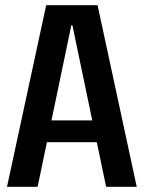

<svg xmlns="http://www.w3.org/2000/svg" viewBox="-20 -720 554 740"><path d="M158 -700H356L507 0H389L259 -623H255L125 0H7ZM137 -256H377V-172H137Z"/></svg>

Font: Pathway Extreme Condensed SemiBold
Style: Regular
Weight: 600
Width: 3
Version: Version 1.001;gftools[0.9.26]